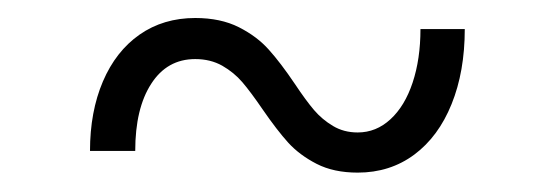

<svg xmlns="http://www.w3.org/2000/svg" viewBox="-20 -350 600 208"><path d="M264.5 -231.5Q251.5 -250.5 242.5 -261Q233.5 -271.5 220.8 -278.8Q208 -286 191.5 -286Q161 -286 143.8 -259.2Q126.5 -232.5 126.5 -186.5H77.5Q77.5 -229 91.5 -261.8Q105.5 -294.5 131.2 -312.5Q157 -330.5 191.5 -330.5Q219 -330.5 238.8 -320.5Q258.5 -310.5 271.2 -296.2Q284 -282 299.5 -259Q311.5 -241 320.2 -230.8Q329 -220.5 340.8 -213.5Q352.5 -206.5 367.5 -206.5Q387.5 -206.5 403 -220.8Q418.5 -235 427 -260.5Q435.5 -286 435.5 -318.5H483.5Q483.5 -272.5 469.2 -237.2Q455 -202 428.8 -182.5Q402.5 -163 367.5 -163Q341.5 -163 323 -172.5Q304.5 -182 292.2 -195.5Q280 -209 264.5 -231.5Z"/></svg>

Font: HK Grotesk Light
Style: Regular
Weight: 300
Designer: Alfredo Marco Pradil
Foundry: Hanken Design Co.
Version: Version 3.001